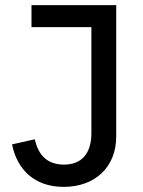

<svg xmlns="http://www.w3.org/2000/svg" viewBox="-20 -718 559 750"><path d="M103 -698V-612H337V-198C337 -115 296 -75 230 -75C163 -75 129 -114 116 -174L27 -154C47 -55 115 12 229 12C351 12 434 -65 434 -185V-698Z"/></svg>

Font: IBM Plex Arabic Text
Style: Regular
Weight: 450
Designer: Mike Abbink, Paul van der Laan, Pieter van Rosmalen, Wael Morcos, Khajak Apelian
Foundry: Bold Monday
Version: Version 1.0